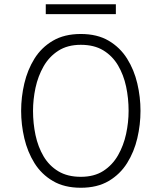

<svg xmlns="http://www.w3.org/2000/svg" viewBox="-20 -872 760 904"><path d="M360.5 12Q283 12 229 -19.8Q175 -51.5 142.2 -104.2Q109.5 -157 94.5 -221Q79.5 -285 79.5 -350Q79.5 -415 94.5 -479Q109.5 -543 142.2 -595.8Q175 -648.5 229 -680.2Q283 -712 360.5 -712Q438 -712 491.8 -680.2Q545.5 -648.5 578.5 -595.8Q611.5 -543 626.5 -479Q641.5 -415 641.5 -350Q641.5 -285 626.5 -221Q611.5 -157 578.5 -104.2Q545.5 -51.5 491.8 -19.8Q438 12 360.5 12ZM360.5 -39.5Q423.5 -39.5 466.5 -67.2Q509.5 -95 535.8 -141Q562 -187 573.8 -241.8Q585.5 -296.5 585.5 -350Q585.5 -409 573.8 -464.2Q562 -519.5 535.8 -564Q509.5 -608.5 466.5 -634.8Q423.5 -661 360.5 -661Q298 -661 254.8 -633.2Q211.5 -605.5 185.2 -559.5Q159 -513.5 147.2 -458.8Q135.5 -404 135.5 -350Q135.5 -291.5 147.2 -236Q159 -180.5 185.2 -136Q211.5 -91.5 254.8 -65.5Q298 -39.5 360.5 -39.5ZM195.5 -805.5V-852H525.5V-805.5Z"/></svg>

Font: Overpass ExtraLight
Style: Regular
Weight: 250
Designer: Delve Withrington, Dave Bailey, Thomas Jockin
Foundry: Delve Fonts LLC
Version: Version 4.000